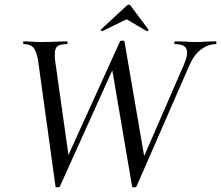

<svg xmlns="http://www.w3.org/2000/svg" viewBox="-20 -803 952 827"><path d="M506 -594 238 0Q237 4 228 4Q220 4 219 0L144 -543Q137 -584 123.5 -598.5Q110 -613 82 -613Q80 -613 80 -619Q80 -625 82 -625L111 -624Q135 -622 154 -622Q195 -622 235 -624Q248 -625 269 -625Q271 -625 271 -619Q271 -613 269 -613Q239 -613 227.5 -604Q216 -595 216 -569Q216 -550 218 -538L279 -106L228 -32L497 -625Q499 -628 507 -628Q516 -628 516 -625L606 -101L558 -32L772 -524Q786 -557 786 -576Q786 -595 773.5 -604Q761 -613 733 -613Q731 -613 731 -619Q731 -625 733 -625L773 -624Q805 -622 829 -622Q847 -622 871 -624L910 -625Q912 -625 912 -619Q912 -613 910 -613Q877 -613 846 -590Q815 -567 795 -520L568 0Q567 4 558 4Q550 4 549 0L459 -528ZM420 -669Q417 -669 415 -671.5Q413 -674 415 -676L525 -778Q530 -783 534 -783Q540 -783 543 -778L619 -676L620 -674Q620 -672 617 -670Q614 -668 612 -669L525 -720L421 -669Z"/></svg>

Font: Cormorant Infant Medium
Style: Italic
Weight: 500
Italic angle: -10°
Designer: Christian Thalmann (Catharsis Fonts)
Foundry: Catharsis Fonts
Version: Version 4.000